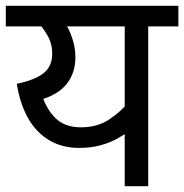

<svg xmlns="http://www.w3.org/2000/svg" viewBox="-20 -642 635 662"><path d="M595 -622V-551H491V0H410V-216L426 -191Q408 -177 382.5 -163Q357 -149 324.5 -140.5Q292 -132 253 -132Q193 -132 148 -159.5Q103 -187 75.5 -237Q48 -287 38 -353Q100 -366 130 -389.5Q160 -413 160 -457Q160 -492 143.5 -520Q127 -548 110 -566L159 -551H0V-622ZM175 -551 198 -572Q218 -544 229 -510.5Q240 -477 240 -445Q240 -393 212.5 -356Q185 -319 129 -301Q149 -252 179.5 -227.5Q210 -203 259 -203Q316 -203 357 -230.5Q398 -258 425 -292L410 -239V-551Z"/></svg>

Font: Noto Sans Ambassadori
Style: Regular
Weight: 400
Designer: Monotype Design Team
Foundry: Monotype Imaging Inc.
Version: Version 2.013